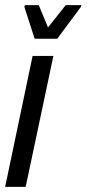

<svg xmlns="http://www.w3.org/2000/svg" viewBox="-22 -728 337 748"><path d="M-2 0 105 -510H186L78 0ZM113 -577 73 -701 75 -708H129L165 -621L234 -708H295L293 -701L201 -577Z"/></svg>

Font: Saira ExtraCondensed Medium
Style: Italic
Weight: 500
Width: 2
Italic angle: -12°
Designer: Hector Gatti with collaboration of the Omnibus-Type team
Foundry: Omnibus-Type
Version: Version 1.101